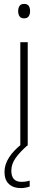

<svg xmlns="http://www.w3.org/2000/svg" viewBox="-20 -745 245 983"><path d="M103 -725Q121 -725 127.5 -714.5Q134 -704 134 -688Q134 -672 127 -661.5Q120 -651 103 -651Q87 -651 80 -661.5Q73 -672 73 -688Q73 -704 80 -714.5Q87 -725 103 -725ZM122 -529V0H84V-529ZM38 129Q38 186 90 186Q103 186 114.5 184Q126 182 132 180V210Q124 213 112 215.5Q100 218 86 218Q48 218 25.5 197Q3 176 3 135Q3 97 27 60Q51 23 96 -11L120 0Q84 31 61 62.5Q38 94 38 129Z"/></svg>

Font: Noto Sans Hebrew SemiCondensed ExtraLight
Style: Regular
Weight: 200
Width: 4
Designer: Monotype Design Team
Foundry: Monotype Imaging Inc.
Version: Version 2.004; ttfautohint (v1.8.4.7-5d5b)